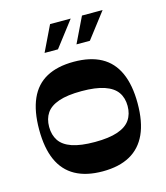

<svg xmlns="http://www.w3.org/2000/svg" viewBox="-107 -779 753 872"><g transform="rotate(-15 269.5 -343.0)"><path d="M269 11Q192 11 140.5 -17.5Q89 -46 63.5 -103Q38 -160 38 -247Q38 -333 63.5 -390.5Q89 -448 140.5 -476Q192 -504 269 -504Q346 -504 397.5 -476Q449 -448 475 -390.5Q501 -333 501 -247Q501 -160 475 -103Q449 -46 397.5 -17.5Q346 11 269 11ZM269 -127Q335 -127 376 -141Q417 -155 435.5 -182Q454 -209 454 -247Q454 -285 435.5 -311.5Q417 -338 376 -352Q335 -366 269 -366Q202 -366 161.5 -352Q121 -338 103 -311.5Q85 -285 85 -247Q85 -209 103 -182Q121 -155 161.5 -141Q202 -127 269 -127ZM215 -577H152L210 -697H307ZM365 -577H302L360 -697H457Z"/></g></svg>

Font: Ojuju
Style: Bold
Weight: 700
Designer: Chisaokwu Joboson, Mirko Velimirovic
Foundry: Udi Foundry
Version: Version 1.000